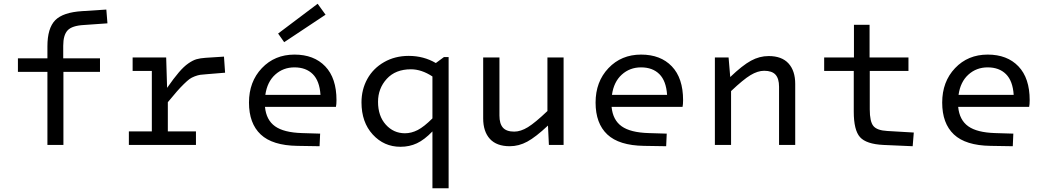

<svg xmlns="http://www.w3.org/2000/svg" viewBox="-20 -770 5564 1020"><path d="M75.2 -388.2V-460H231.9V-523.9Q231.9 -620.1 273.2 -662.4Q314.5 -704.6 417 -710.9L544.9 -719.2L550.8 -646L425.8 -637.2Q362.8 -633.8 339.4 -608.9Q315.9 -584 315.9 -526.9V-460H511.2V-388.2H316.9V0H231.9V-388.2Z M664.6 -71.8H786.6V-393.1H684.6V-464.8H862.8L867.7 -303.2Q903.8 -355 930.2 -385.7Q956.5 -416.5 980.5 -433.1Q1004.4 -449.7 1023.7 -455.3Q1043 -460.9 1071.8 -462.9L1169.9 -469.2L1175.8 -383.8L1080.6 -376Q1057.1 -374.5 1043.9 -372.6Q1030.8 -370.6 1014.2 -364.3Q997.6 -357.9 986.6 -349.9Q975.6 -341.8 956.8 -323.5Q938 -305.2 919.9 -284.4Q901.9 -263.7 871.6 -227.1V-71.8H1021V0H664.6Z M1457.5 -591.8 1667.5 -750 1709.5 -691.9 1489.7 -545.9ZM1584.5 -63 1680.7 -60.1 1677.7 6.8 1559.6 4.9Q1427.2 2.9 1365 -55.7Q1302.7 -114.3 1302.7 -225.1Q1302.7 -335.9 1371.1 -408Q1439.5 -480 1544.4 -480Q1647.9 -480 1707.8 -417.5Q1767.6 -355 1767.6 -237.8Q1767.6 -215.3 1764.6 -202.1H1387.7Q1394.5 -132.3 1441.2 -99.1Q1487.8 -65.9 1584.5 -63ZM1544.4 -412.1Q1484.4 -412.1 1441.9 -373.5Q1399.4 -335 1389.6 -266.1H1682.6Q1677.7 -340.3 1641.6 -376.2Q1605.5 -412.1 1544.4 -412.1Z M1900.4 -226.1Q1900.4 -294.4 1931.4 -350.6Q1962.4 -406.7 2020.3 -439.9Q2078.1 -473.1 2151.4 -473.1Q2230.5 -473.1 2295.4 -435.1L2338.4 -466.8H2363.3V230H2277.3V-71.8Q2234.4 -27.3 2194.8 -8.8Q2155.3 9.8 2107.4 9.8Q2020 9.8 1960.2 -55.4Q1900.4 -120.6 1900.4 -226.1ZM1988.3 -229Q1988.3 -153.8 2029.5 -107.9Q2070.8 -62 2131.3 -62Q2165.5 -62 2199.2 -79.3Q2232.9 -96.7 2277.3 -141.1V-363.8Q2219.2 -401.9 2163.1 -401.9Q2081.1 -401.9 2034.7 -351.1Q1988.3 -300.3 1988.3 -229Z M2974.1 0H2896L2891.1 -103Q2826.2 -42 2781.2 -17.6Q2736.3 6.8 2688 6.8Q2618.2 6.8 2582.5 -32.2Q2546.9 -71.3 2546.9 -141.1V-464.8H2633.3V-155.8Q2633.3 -112.8 2651.9 -91.8Q2670.4 -70.8 2711.9 -70.8Q2746.1 -70.8 2784.7 -94.5Q2823.2 -118.2 2888.2 -180.2V-464.8H2974.1Z M3425.8 -63 3522 -60.1 3519 6.8 3400.9 4.9Q3268.6 2.9 3206.3 -55.7Q3144 -114.3 3144 -225.1Q3144 -335.9 3212.4 -408Q3280.8 -480 3385.7 -480Q3489.3 -480 3549.1 -417.5Q3608.9 -355 3608.9 -237.8Q3608.9 -215.3 3606 -202.1H3229Q3235.8 -132.3 3282.5 -99.1Q3329.1 -65.9 3425.8 -63ZM3385.7 -412.1Q3325.7 -412.1 3283.2 -373.5Q3240.7 -335 3231 -266.1H3523.9Q3519 -340.3 3482.9 -376.2Q3446.8 -412.1 3385.7 -412.1Z M3850.6 -464.8 3859.4 -360.8Q3924.3 -422.9 3969.5 -447.5Q4014.6 -472.2 4063.5 -472.2Q4133.3 -472.2 4168.9 -433.1Q4204.6 -394 4204.6 -324.2V0H4118.7V-309.1Q4118.7 -352.5 4099.9 -373.3Q4081.1 -394 4039.6 -394Q4005.4 -394 3967 -370.8Q3928.7 -347.7 3863.8 -286.1V0H3777.8V-464.8Z M4515.6 -176.8V-393.1H4358.4V-464.8H4516.6V-638.2H4599.6V-464.8H4806.2V-393.1H4600.6V-189Q4600.6 -124 4619.9 -100.6Q4639.2 -77.1 4693.4 -74.2L4834.5 -65.9L4828.6 6.8L4673.3 0Q4582 -4.4 4548.8 -41.5Q4515.6 -78.6 4515.6 -176.8Z M5267.1 -63 5363.3 -60.1 5360.4 6.8 5242.2 4.9Q5109.9 2.9 5047.6 -55.7Q4985.4 -114.3 4985.4 -225.1Q4985.4 -335.9 5053.7 -408Q5122.1 -480 5227.1 -480Q5330.6 -480 5390.4 -417.5Q5450.2 -355 5450.2 -237.8Q5450.2 -215.3 5447.3 -202.1H5070.3Q5077.1 -132.3 5123.8 -99.1Q5170.4 -65.9 5267.1 -63ZM5227.1 -412.1Q5167 -412.1 5124.5 -373.5Q5082 -335 5072.3 -266.1H5365.2Q5360.4 -340.3 5324.2 -376.2Q5288.1 -412.1 5227.1 -412.1Z"/></svg>

Font: IntelOne Mono
Style: Regular
Weight: 400
Designer: Fred Shallcrass
Foundry: Frere-Jones Type LLC
Version: Version 1.200;hotconv 1.1.0;makeotfexe 2.6.0;FJTRelease1.2